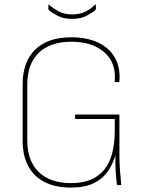

<svg xmlns="http://www.w3.org/2000/svg" viewBox="-20 -834 653 865"><path d="M300 11Q230 11 181.5 -13.5Q133 -38 107.5 -85.5Q82 -133 82 -200V-454Q82 -556 139 -611Q196 -666 301 -666Q371 -666 421.5 -642.5Q472 -619 497.5 -574.5Q523 -530 518 -468Q518 -464 514 -464H500Q496 -464 497 -468Q504 -552 449.5 -599Q395 -646 302 -646Q206 -646 154.5 -596Q103 -546 103 -454V-201Q103 -109 154.5 -59Q206 -9 301 -9Q398 -9 447.5 -67Q497 -125 497 -246V-298H322Q318 -298 318 -302V-315Q318 -318 322 -318H514Q518 -318 518 -315V-139Q518 -101 520.5 -68Q523 -35 526 -4Q526 -2 525.5 -1Q525 0 523 0H511Q510 0 508.5 -1Q507 -2 506 -8Q503 -33 501 -66.5Q499 -100 500 -132H499Q488 -94 465.5 -61.5Q443 -29 403 -9Q363 11 300 11ZM305 -749Q265 -749 238.5 -763.5Q212 -778 200 -788Q198 -791 198 -795V-811Q198 -813 199.5 -813.5Q201 -814 202 -812Q218 -797 244 -783Q270 -769 305 -769Q341 -769 366.5 -782.5Q392 -796 407 -812Q409 -814 410.5 -813.5Q412 -813 412 -811V-795Q412 -791 409 -788Q398 -778 371 -763.5Q344 -749 305 -749Z"/></svg>

Font: Sofia Sans Semi Condensed Thin
Style: Regular
Weight: 250
Version: Version 4.100